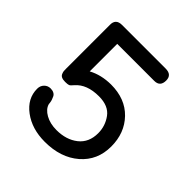

<svg xmlns="http://www.w3.org/2000/svg" viewBox="-170 -734 865 865"><g transform="rotate(45 262.5 -301.5)"><path d="M51.8 -137.2Q51.8 -156.2 64 -168.7Q76.2 -181.2 94.2 -181.2Q106.4 -181.2 115.2 -176.5Q124 -171.9 127.9 -163.3Q131.8 -154.8 134 -148.4Q136.2 -142.1 137.2 -133.8L138.2 -125Q145 -100.1 174.6 -83.5Q204.1 -66.9 245.1 -66.9Q307.1 -66.9 347.7 -98.9Q388.2 -130.9 388.2 -189.9Q388.2 -235.8 361.1 -272.9Q334 -310.1 272.9 -310.1Q196.8 -310.1 159.2 -267.1Q147.9 -252.9 141.4 -250.5Q134.8 -248 119.1 -248Q105 -248 96.4 -252Q87.9 -255.9 84.5 -264.4Q81.1 -272.9 80.6 -278.1Q80.1 -283.2 80.1 -293.9V-571.8Q79.1 -610.8 119.1 -610.8H397Q437 -610.8 437 -574.2Q437 -535.2 399.9 -535.2H164.1V-359.9Q211.9 -385.7 273.9 -386.2Q364.7 -386.2 418.5 -330.6Q472.2 -274.9 472.2 -189Q472.2 -101.1 409.2 -46.6Q346.2 7.8 245.1 7.8Q163.1 7.8 107.4 -33.7Q51.8 -75.2 51.8 -137.2Z"/></g></svg>

Font: CMU Typewriter Text
Style: Bold
Weight: 700
Version: Version 0.7.0